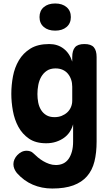

<svg xmlns="http://www.w3.org/2000/svg" viewBox="-20 -813 640 1103"><path d="M400 -99Q394 -76 381 -56Q368 -36 348 -21.5Q328 -7 302 1.5Q276 10 245 10Q185 10 146.5 -16.5Q108 -43 85.5 -84.5Q63 -126 54 -176.5Q45 -227 45 -274Q45 -324 54.5 -374.5Q64 -425 88.5 -466.5Q113 -508 155 -534Q197 -560 263 -560Q311 -560 345.5 -533.5Q380 -507 395 -459V-485Q395 -523 411 -541.5Q427 -560 465 -560Q503 -560 519 -541.5Q535 -523 535 -485V0Q535 65 522.5 115Q510 165 480 199.5Q450 234 401 252Q352 270 280 270Q220 270 168.5 248Q117 226 77 181Q68 170 62.5 157Q57 144 57 130Q57 116 63 102.5Q69 89 79.5 78Q90 67 103.5 60Q117 53 133 53Q143 53 153 56Q163 59 171 67Q183 79 197.5 91Q212 103 228 112.5Q244 122 262.5 128.5Q281 135 301 135Q324 135 342.5 126.5Q361 118 373.5 100.5Q386 83 393 58Q400 33 400 0ZM293 -140Q316 -140 334.5 -147.5Q353 -155 366.5 -167.5Q380 -180 387.5 -197.5Q395 -215 395 -235V-315Q395 -337 388.5 -356Q382 -375 370 -389.5Q358 -404 340 -412Q322 -420 299 -420Q269 -420 249 -406.5Q229 -393 217 -372Q205 -351 200 -325Q195 -299 195 -273Q195 -248 199.5 -224.5Q204 -201 215.5 -182Q227 -163 246 -151.5Q265 -140 293 -140ZM297 -637Q256 -637 231.5 -658Q207 -679 207 -715Q207 -751 231.5 -772Q256 -793 297 -793Q338 -793 362.5 -772Q387 -751 387 -715Q387 -679 362.5 -658Q338 -637 297 -637Z"/></svg>

Font: Maple Mono NL ExtraBold
Style: Regular
Weight: 800
Monospace: yes
Designer: subframe7536
Version: Version 7.000